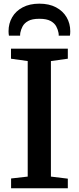

<svg xmlns="http://www.w3.org/2000/svg" viewBox="-20 -1002 420 1022"><path d="M127.5 -62V-677L38.5 -689.5V-743H341V-689.5L251 -677V-62L341 -51V0H39V-52ZM189.5 -982.5Q241.5 -982.5 278.2 -963Q315 -943.5 334.5 -910.2Q354 -877 354 -835.5Q354 -829.5 353.5 -823.5Q353 -817.5 352 -812H292.5Q292.5 -814.5 292.5 -818.5Q292.5 -822.5 291.5 -827Q288.5 -844 279.5 -861.2Q270.5 -878.5 249.5 -890.2Q228.5 -902 189.5 -902Q150.5 -902 129.8 -890.2Q109 -878.5 100 -861Q91 -843.5 88 -827Q87.5 -822.5 87.2 -818.5Q87 -814.5 87 -812H27.5Q26.5 -817.5 26 -823.8Q25.5 -830 25.5 -836Q25.5 -877 44.8 -910.2Q64 -943.5 101 -963Q138 -982.5 189.5 -982.5Z"/></svg>

Font: Merriweather 24pt SemiBold
Style: Regular
Weight: 600
Designer: Eben Sorkin
Foundry: Eben Sorkin
Version: Version 2.100